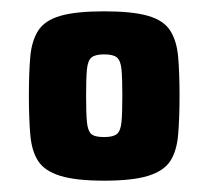

<svg xmlns="http://www.w3.org/2000/svg" viewBox="-20 -716 367 339"><path d="M164 -397Q114 -397 86.5 -405.5Q59 -414 47.5 -431.5Q36 -449 33.5 -478Q31 -507 31 -547Q31 -588 33.5 -616Q36 -644 47.5 -662Q59 -680 86.5 -688Q114 -696 164 -696Q214 -696 241.5 -688Q269 -680 280.5 -662Q292 -644 294.5 -616Q297 -588 297 -547Q297 -507 294.5 -478Q292 -449 280.5 -431.5Q269 -414 241.5 -405.5Q214 -397 164 -397ZM164 -474Q180 -474 186.5 -479.5Q193 -485 194.5 -500.5Q196 -516 196 -547Q196 -578 194.5 -593.5Q193 -609 186.5 -614.5Q180 -620 164 -620Q148 -620 141.5 -614.5Q135 -609 133.5 -593.5Q132 -578 132 -547Q132 -516 133.5 -500.5Q135 -485 141 -479.5Q147 -474 164 -474Z"/></svg>

Font: Saira Condensed Black
Style: Regular
Weight: 900
Width: 3
Designer: Hector Gatti with collaboration of the Omnibus-Type team
Foundry: Omnibus-Type
Version: Version 1.101